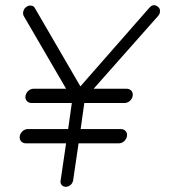

<svg xmlns="http://www.w3.org/2000/svg" viewBox="-20 -718 726 738"><path d="M213 -24 234 -167H80Q68 -167 61 -175Q54 -183 56 -195Q58 -206 67 -214Q76 -222 88 -222H242L256 -322H102Q90 -322 83 -330Q76 -338 78 -349Q80 -361 89 -369Q98 -377 110 -377H234L71 -657Q67 -665 70 -675.5Q73 -686 81 -691Q90 -698 100 -696.5Q110 -695 114 -687L289 -386L553 -687Q570 -707 588 -691Q595 -686 595 -675.5Q595 -665 588 -657L340 -377H466Q478 -377 485 -369Q492 -361 490 -349Q488 -338 479 -330Q470 -322 458 -322H304L290 -222H444Q456 -222 463 -214Q470 -206 468 -195Q466 -183 457 -175Q448 -167 436 -167H282L261 -24Q259 -14 251 -7Q243 0 233 0Q223 0 217 -7Q211 -14 213 -24Z"/></svg>

Font: Quicksand
Style: Italic
Weight: 400
Italic angle: -12°
Designer: Andrew Paglinawan
Foundry: Andrew Paglinawan
Version: 1.002